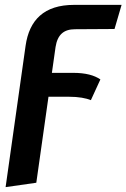

<svg xmlns="http://www.w3.org/2000/svg" viewBox="-20 -549 519 788"><path d="M288 -429 450 -430 479 -529H284C161 -529 100 -467 85 -361L3 219L129 201L179 -152H261C304 -152 333 -146 353 -138L392 -223C367 -240 332 -250 280 -250H193L208 -356C216 -407 242 -429 288 -429Z"/></svg>

Font: Fira Sans Medium
Style: Italic
Weight: 500
Italic angle: -8°
Designer: bBox Type GmbH & Carrois Corporate GbR & Edenspiekermann AG
Foundry: bBox Type GmbH & Carrois Corporate GbR & Edenspiekermann AG
Version: Version 4.301;PS 004.301;hotconv 1.0.88;makeotf.lib2.5.64775